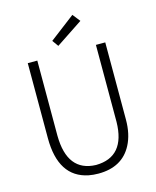

<svg xmlns="http://www.w3.org/2000/svg" viewBox="-125 -933 835 1026"><g transform="rotate(-15 292.5 -419.5)"><path d="M506.8 -232.4V-659.2H455.1V-233.4Q452.1 -41 290 -39.1Q132.8 -43.9 130.9 -243.2V-659.2H78.1V-244.1Q78.1 -28.3 237.3 3.9Q262.7 8.8 291 8.8Q422.9 8.8 476.6 -93.8Q506.8 -151.4 506.8 -232.4ZM408.2 -804.7 375 -846.7 235.4 -740.2 259.8 -706.1Z"/></g></svg>

Font: Yaldevi Colombo Light
Style: Regular
Weight: 300
Designer: Sol Matas, Denzil Rajitha, Kosala Senevirathne and Pathum Egodawatta
Foundry: Mooniak
Version: Version 1.020 ; ttfautohint (v1.6)